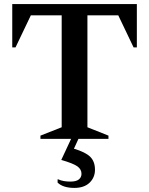

<svg xmlns="http://www.w3.org/2000/svg" viewBox="-20 -680 730 940"><path d="M178 0V-16L282 -57V-605H131L56 -448H40V-660H650V-448H634L559 -605H408V-57L511 -16V0H364L342 48Q399 65 422 88Q445 111 445 151Q445 189 418.5 214.5Q392 240 344 240Q289 240 262 214V198H265Q278 204 293 206.5Q308 209 325 209Q353 209 366 198.5Q379 188 379 171Q379 149 359 134.5Q339 120 280 103L328 0Z"/></svg>

Font: Spectral SemiBold
Style: Regular
Weight: 600
Designer: Jean-Baptiste Levee
Foundry: Production Type
Version: Version 2.001